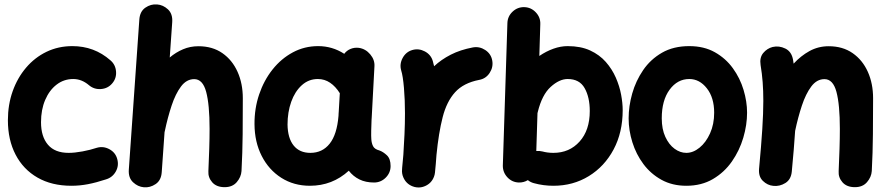

<svg xmlns="http://www.w3.org/2000/svg" viewBox="-20 -771 3995 866"><path d="M485.8 -394.5Q466.3 -371.6 435.3 -369.4Q404.3 -367.2 381.3 -386.7Q348.6 -414.6 310.5 -414.6Q268.1 -414.6 235.4 -389.4Q202.6 -364.3 183.8 -320.3Q165 -276.4 165 -219.7Q165 -154.8 196.3 -118.2Q227.5 -81.5 289.6 -81.5Q316.9 -81.5 352.3 -88.1Q387.7 -94.7 417 -104.5Q446.3 -112.8 473.6 -97.9Q501 -83 508.8 -53.7Q517.1 -23.9 502.2 2.7Q487.3 29.3 458 38.1Q413.6 52.7 376.5 59.8Q339.4 66.9 302.2 66.9Q213.4 66.9 149.2 30Q85 -6.8 50.3 -73.5Q15.6 -140.1 15.6 -228.5Q15.6 -298.8 37.1 -359.4Q58.6 -419.9 97.7 -465.8Q136.7 -511.7 189.9 -537.4Q243.2 -563 306.2 -563Q405.3 -563 478 -499Q501 -479.5 503.4 -448.5Q505.9 -417.5 485.8 -394.5Z M628.9 73.7Q601.6 71.3 580.1 51Q558.6 30.8 561 -5.4L608.4 -682.1Q610.8 -719.2 635.5 -736.3Q660.2 -753.4 688.5 -751Q715.8 -749 737.5 -728.8Q759.3 -708.5 756.8 -671.4L745.6 -511.7Q773.4 -535.2 805.7 -548.8Q837.9 -562.5 875 -562.5Q938.5 -562.5 983.2 -531.2Q1027.8 -500 1051.5 -447Q1075.2 -394 1075.2 -328.1Q1075.2 -249.5 1074.5 -165.8Q1073.7 -82 1069.3 0.5Q1067.4 27.8 1047.9 50.5Q1028.3 73.2 993.2 73.2Q956.5 73.2 937.3 51.3Q918 29.3 919.9 1Q922.4 -53.2 923.8 -100.6Q925.3 -147.9 925.3 -189.9Q925.3 -299.3 909.9 -356.7Q894.5 -414.1 856 -414.1Q821.3 -414.1 796.4 -380.9Q771.5 -347.7 753.9 -294.4Q736.3 -241.2 723.6 -180.7Q723.1 -177.7 722.2 -174.8L709.5 5.4Q707 42.5 681.9 59.3Q656.7 76.2 628.9 73.7Z M1667 52.2Q1629.4 52.2 1601.1 38.3Q1572.8 24.4 1553.2 -1Q1479 66.9 1377.9 66.9Q1305.2 66.9 1248.8 31Q1192.4 -4.9 1160.4 -67.6Q1128.4 -130.4 1127.9 -210.9Q1127.4 -281.7 1148.9 -345.2Q1170.4 -408.7 1209.5 -457.8Q1248.5 -506.8 1301 -534.9Q1353.5 -563 1415 -563Q1479 -563 1532.7 -528.3Q1543.5 -543 1561 -550.3Q1578.6 -557.6 1598.6 -555.2Q1628.9 -550.8 1649.9 -525.9Q1670.9 -501 1668.9 -471.7L1656.7 -243.2Q1656.2 -235.8 1655.8 -228.5Q1654.8 -207.5 1654.3 -181.9Q1653.8 -156.2 1654.8 -143.6Q1655.8 -125.5 1662.6 -111.8Q1669.4 -98.1 1691.4 -92.3Q1709 -85.9 1725.3 -70.3Q1741.7 -54.7 1741.7 -22Q1741.7 8.3 1719.7 30.3Q1697.8 52.2 1667 52.2ZM1379.9 -81.5Q1434.1 -81.5 1467 -123Q1500 -164.6 1506.8 -248.5Q1506.8 -254.9 1507.3 -260.3Q1507.3 -263.2 1507.8 -266.1L1512.7 -350.6Q1493.7 -380.9 1469 -397.7Q1444.3 -414.6 1413.6 -414.6Q1372.1 -414.6 1341.1 -386.5Q1310.1 -358.4 1293.5 -311.8Q1276.9 -265.1 1276.9 -209Q1277.8 -147.9 1304.4 -114.7Q1331.1 -81.5 1379.9 -81.5Z M1860.4 74.2Q1850.6 73.2 1841.8 69.8Q1812 58.6 1799.3 29.3Q1791.5 11.7 1793.5 -7.3Q1793.9 -10.7 1793.9 -14.6Q1795.4 -28.8 1796.6 -43.7Q1797.9 -58.6 1799.3 -73.2Q1802.2 -116.2 1804.4 -164.6Q1806.6 -212.9 1806.6 -259.8Q1806.6 -320.8 1802 -374.5Q1797.4 -428.2 1789.6 -453.1Q1781.2 -481.9 1796.1 -509.5Q1811 -537.1 1839.8 -545.4Q1868.7 -553.7 1896.2 -539.1Q1923.8 -524.4 1932.1 -495.6Q1935.5 -484.4 1938 -472.2Q1970.2 -502.4 2013.2 -524.4Q2056.2 -546.4 2112.8 -557.1Q2142.6 -562.5 2168.7 -545.4Q2194.8 -528.3 2200.2 -498Q2205.6 -468.3 2188.5 -442.1Q2171.4 -416 2141.1 -410.6Q2070.8 -397 2032.7 -355Q1994.6 -313 1976.6 -242.4Q1958.5 -171.9 1948.7 -72.3Q1945.8 -29.3 1941.9 7.3Q1940.9 17.1 1937.5 25.9Q1926.3 55.7 1897 68.4Q1879.4 76.2 1860.4 74.2Z M2345.2 -738.8Q2375.5 -737.8 2396.7 -715.3Q2418 -692.9 2417 -662.6L2412.6 -518.6Q2443.4 -539.6 2476.1 -551.3Q2508.8 -563 2540.5 -563Q2599.1 -563 2641.6 -543.5Q2684.1 -523.9 2712.4 -491.7Q2740.7 -459.5 2757.6 -420.9Q2774.4 -382.3 2781.5 -344Q2788.6 -305.7 2788.6 -274.4Q2788.6 -173.8 2747.6 -96.9Q2706.5 -20 2635.7 23.4Q2564.9 66.9 2476.1 66.9Q2430.7 66.9 2388.2 55.2Q2373 51.3 2360.8 41.5Q2342.3 52.7 2320.3 52.2Q2289.6 51.3 2268.6 28.8Q2247.6 6.3 2248 -24.4L2268.6 -667Q2269.5 -697.3 2292 -718.5Q2314.5 -739.7 2345.2 -738.8ZM2426.3 -87.9Q2449.7 -81.5 2476.1 -81.5Q2548.3 -81.5 2594.2 -132.6Q2640.1 -183.6 2640.1 -270Q2640.1 -332.5 2616.9 -373.5Q2593.8 -414.6 2540.5 -414.6Q2502.9 -414.6 2463.9 -379.2Q2424.8 -343.8 2405.8 -266.6Q2405.3 -263.7 2404.3 -260.7L2398.9 -89.8Q2412.6 -91.3 2426.3 -87.9Z M3088.9 -563Q3155.3 -563 3204.3 -535.4Q3253.4 -507.8 3285.6 -463.1Q3317.9 -418.5 3333.7 -365.7Q3349.6 -313 3349.6 -262.7Q3349.6 -207.5 3332.5 -149.7Q3315.4 -91.8 3281.2 -42.7Q3247.1 6.3 3195.6 36.6Q3144 66.9 3075.7 66.9Q3012.2 66.9 2963.6 40Q2915 13.2 2882.1 -31Q2849.1 -75.2 2832.3 -129.2Q2815.4 -183.1 2815.4 -237.3Q2815.4 -292 2831.5 -349.1Q2847.7 -406.2 2880.9 -454.8Q2914.1 -503.4 2965.8 -533.2Q3017.6 -563 3088.9 -563ZM3088.9 -414.6Q3035.6 -414.6 3000.2 -366.5Q2964.8 -318.4 2964.8 -237.3Q2964.8 -188.5 2981 -153.6Q2997.1 -118.7 3022.5 -100.1Q3047.9 -81.5 3075.7 -81.5Q3106.4 -81.5 3135.3 -105Q3164.1 -128.4 3182.6 -169.4Q3201.2 -210.4 3201.2 -262.7Q3201.2 -330.6 3168.2 -372.6Q3135.3 -414.6 3088.9 -414.6Z M3403.8 -10.7Q3413.6 -115.2 3418.2 -188.2Q3422.9 -261.2 3422.9 -315.9Q3422.9 -362.3 3419.9 -400.6Q3417 -439 3410.6 -477.5Q3405.3 -511.2 3422.6 -532Q3439.9 -552.7 3464.8 -559.1Q3493.7 -565.9 3522.2 -552Q3550.8 -538.1 3557.1 -500.5Q3558.6 -492.2 3559.6 -483.9Q3591.8 -519 3631.3 -540.8Q3670.9 -562.5 3717.8 -562.5Q3781.2 -562.5 3825.9 -531.2Q3870.6 -500 3894.3 -447Q3918 -394 3918 -328.1Q3918 -249.5 3917.2 -165.8Q3916.5 -82 3912.1 0.5Q3910.2 27.8 3890.6 50.5Q3871.1 73.2 3835.9 73.2Q3799.3 73.2 3780 51.3Q3760.7 29.3 3762.7 1Q3765.1 -53.2 3766.6 -100.6Q3768.1 -147.9 3768.1 -189.9Q3768.1 -299.3 3752.7 -356.7Q3737.3 -414.1 3698.7 -414.1Q3664.1 -414.1 3639.2 -380.9Q3614.3 -347.7 3596.7 -294.4Q3579.1 -241.2 3566.4 -180.7Q3564 -141.1 3560.1 -95.7Q3556.2 -50.3 3551.3 2.9Q3547.9 38.6 3522.5 54.4Q3497.1 70.3 3468.3 67.4Q3441.4 64.9 3420.9 44.9Q3400.4 24.9 3403.8 -10.7Z"/></svg>

Font: Mikhak-FD ExtraBold
Style: Regular
Weight: 800
Designer: Amin Abedi
Version: Version 3.2